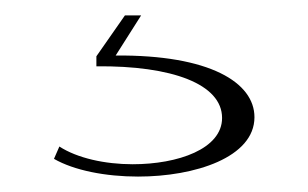

<svg xmlns="http://www.w3.org/2000/svg" viewBox="-20 -13 400 249"><path d="M57 177 50 193C76 208 117 216 159 216C233 216 310 191 310 139C310 94 252 58 130 59L163 7H142L105 60V73C203 72 268 96 268 140C268 180 211 200 152 200C116 200 80 192 57 177Z"/></svg>

Font: Sprat Extended Light
Style: Regular
Weight: 300
Width: 9
Designer: Ethan Nakache
Foundry: Collletttivo
Version: Version 2.000;Glyphs 3.2 (3217)